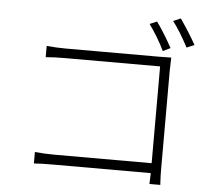

<svg xmlns="http://www.w3.org/2000/svg" viewBox="-58 -910 1116 1002"><g transform="rotate(5 500.0 -408.5)"><path d="M809 -687 770 -668Q735 -740 689 -803L727 -819Q766 -765 809 -687ZM815 -570V-54Q815 -38 815.5 -19Q816 0 817 13.5Q818 27 818 29H761Q761 28 763 -28H255Q187 -28 151 -25V-85Q204 -80 254 -80H763V-587H266Q206 -587 164 -583V-642Q216 -637 265 -637H751Q795 -637 817 -638Q815 -596 815 -570ZM810 -829 849 -846Q898 -775 932 -714L892 -697Q845 -785 810 -829Z"/></g></svg>

Font: Noto Sans Korean Light
Style: Regular
Weight: 300
Designer: Ryoko NISHIZUKA  (kana & ideographs); Paul D. Hunt (Latin, Greek & Cyrillic); Wenlong ZHANG  (bopomofo); Sandoll Communi
Foundry: Adobe Systems Incorporated
Version: Version 1.000;PS 1;hotconv 1.0.78;makeotf.lib2.5.61930